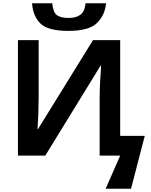

<svg xmlns="http://www.w3.org/2000/svg" viewBox="-20 -962 935 1187"><path d="M403 -771Q527 -771 577.5 -818Q628 -865 636 -942H509Q504 -890 476.5 -870.5Q449 -851 406 -851Q354 -851 331 -869Q308 -887 303 -942H178Q184 -862 230 -816.5Q276 -771 403 -771ZM633 205H790L875 -122H723V-714H555L215 -164H212Q215 -204 217 -259Q219 -314 219 -361V-714H91V0H260L601 -555H605Q602 -514 599 -456Q596 -398 596 -350V0H723Z"/></svg>

Font: Noto Sans UI
Style: Bold
Weight: 700
Designer: Monotype Design Team
Foundry: Monotype Imaging Inc.
Version: Version 1.901